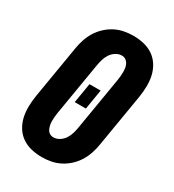

<svg xmlns="http://www.w3.org/2000/svg" viewBox="-182 -845 863 955"><g transform="rotate(30 250.0 -367.5)"><path d="M207 8Q176 8 146.5 1Q117 -6 93 -22.5Q69 -39 53.5 -64Q38 -89 31.5 -117.5Q25 -146 25.5 -177Q26 -208 31 -240L82 -545Q86 -570 94.5 -596Q103 -622 117.5 -645.5Q132 -669 153 -688.5Q174 -708 198.5 -720.5Q223 -733 249.5 -738Q276 -743 302 -743Q333 -743 362.5 -736Q392 -729 416 -712.5Q440 -696 455.5 -671Q471 -646 477.5 -617.5Q484 -589 483.5 -558Q483 -527 478 -495L427 -190Q423 -165 414.5 -139Q406 -113 391.5 -89.5Q377 -66 356 -46.5Q335 -27 310.5 -14.5Q286 -2 259.5 3Q233 8 207 8ZM208 -106Q226 -106 242.5 -116.5Q259 -127 269 -142.5Q279 -158 284 -175Q289 -192 292 -209L343 -514Q345 -526 346 -538Q347 -550 347 -562Q347 -574 345 -585.5Q343 -597 337.5 -607Q332 -617 322.5 -623Q313 -629 301 -629Q283 -629 266.5 -618.5Q250 -608 240 -592.5Q230 -577 225 -560Q220 -543 217 -526L166 -221Q164 -209 163 -197Q162 -185 162 -173Q162 -161 164.5 -149.5Q167 -138 172 -128Q177 -118 186.5 -112Q196 -106 208 -106ZM213 -311 232 -425H296L277 -311Z"/></g></svg>

Font: Iosevka SS18 Heavy
Style: Italic
Weight: 900
Italic angle: -9°
Monospace: yes
Designer: Belleve Invis
Foundry: Belleve Invis
Version: Version 25.1.1; ttfautohint (v1.8.4)